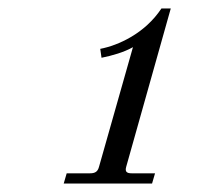

<svg xmlns="http://www.w3.org/2000/svg" viewBox="-20 -712 480 452"><path d="M130 -280H338L345 -304H290C278 -304 274 -308 277 -319L382 -692H360C321 -633 258 -605 216 -597L219 -576C244 -581 272 -589 293 -601L213 -319C210 -308 204 -304 192 -304H137Z"/></svg>

Font: Old Standard
Style: Italic
Weight: 400
Italic angle: -15.2°
Designer: Alexey Kryukov <alexios@thessalonica.org.ru>
Version: Version 2.0